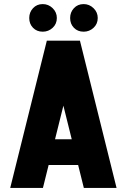

<svg xmlns="http://www.w3.org/2000/svg" viewBox="-20 -919 620 939"><path d="M183 -112V-238H439V-112ZM369 -720 190 0H30L209 -720ZM371 -720 550 0H390L211 -720ZM189 -764Q160 -764 141.5 -783Q123 -802 123 -831Q123 -859 141.5 -879Q160 -899 189 -899Q217 -899 237.5 -879Q258 -859 258 -831Q258 -802 237.5 -783Q217 -764 189 -764ZM389 -764Q360 -764 341.5 -783Q323 -802 323 -831Q323 -859 341.5 -879Q360 -899 389 -899Q417 -899 437.5 -879Q458 -859 458 -831Q458 -802 437.5 -783Q417 -764 389 -764Z"/></svg>

Font: Akshar Light
Style: Regular
Weight: 300
Designer: Tall Chai
Foundry: Tall Chai
Version: Version 1.100